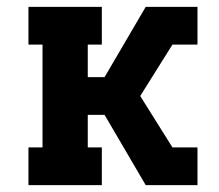

<svg xmlns="http://www.w3.org/2000/svg" viewBox="-20 -540 640 560"><path d="M63 0V-110H104V-410H63V-520H277V-410H236V-315H285L405 -520H556V-410H483L389 -260L483 -110H556V0H405L285 -205H236V-110H277V0Z"/></svg>

Font: Iosevka HT Extrabold Extended
Style: Regular
Weight: 800
Width: 7
Monospace: yes
Designer: Belleve Invis
Foundry: Belleve Invis
Version: Version 32.3.0; ttfautohint (v1.8.4)